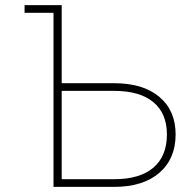

<svg xmlns="http://www.w3.org/2000/svg" viewBox="-20 -730 751 750"><path d="M221 -710V-405H426Q539 -405 602.5 -351.5Q666 -298 666 -205Q666 -110 602.5 -55Q539 0 426 0H189V-680H76V-710ZM221 -30H426Q526 -30 579 -75Q632 -120 632 -205Q632 -287 579 -331Q526 -375 426 -375H221Z"/></svg>

Font: Geist Thin
Style: Regular
Weight: 400
Designer: Basement.studio, Andrés Briganti, Mateo Zaragoza
Foundry: Basement.studio, Vercel, Andrés Briganti, Guido Ferreyra, Mateo Zaragoza
Version: Version 1.401